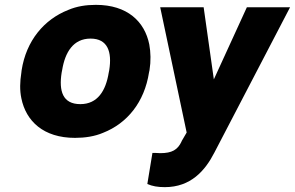

<svg xmlns="http://www.w3.org/2000/svg" viewBox="-20 -558 1215 791"><path d="M68 -259C62 -221 61 -186 68 -153C87 -59 159 10 289 10C330 10 370 4 405 -11C504 -50 575 -137 594 -260L596 -269C602 -307 601 -342 595 -375C576 -469 505 -538 375 -538C334 -538 296 -532 261 -517C162 -478 88 -391 69 -268ZM234 -259 236 -269C248 -343 282 -399 353 -399C424 -399 442 -344 430 -269L428 -259C416 -184 382 -129 311 -129C238 -129 222 -183 234 -259ZM640 -528 749 -12 728 24V25C712 59 689 73 640 73C634 73 628 72 620 72H608L587 200C607 209 630 213 659 213C766 213 825 145 863 71L1175 -528H997L861 -231L819 -528Z"/></svg>

Font: Asimov Pro
Style: UltObl
Weight: 900
Designer: Google
Version: Version 2.000980; 2014